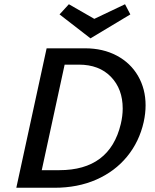

<svg xmlns="http://www.w3.org/2000/svg" viewBox="-20 -886 731 906"><path d="M407 -705 261 -818 305 -866 425 -797 570 -866 595 -818ZM667 -389Q667 -351 658 -310Q637 -217 579.5 -147Q522 -77 434.5 -38.5Q347 0 237 0H57L200 -658H382Q466 -658 531 -623.5Q596 -589 631.5 -527.5Q667 -466 667 -389ZM559 -374Q559 -466 503.5 -523.5Q448 -581 352 -581H285L177 -83H260Q498 -83 550 -301Q559 -339 559 -374Z"/></svg>

Font: Ysabeau Infant Semibold
Style: Italic
Weight: 600
Italic angle: -12°
Designer: Christian Thalmann (Catharsis Fonts)
Version: Version 0.003